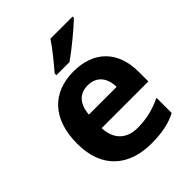

<svg xmlns="http://www.w3.org/2000/svg" viewBox="-216 -890 1023 1023"><g transform="rotate(-45 295.5 -378.0)"><path d="M507 -756V-766H340C311 -721 257 -656 225 -619V-606H324C375 -641 469 -719 507 -756ZM303 -556C149 -556 45 -460 45 -269C45 -80 161 10 325 10C409 10 463 -2 517 -29V-144C456 -115 402 -101 332 -101C248 -101 199 -152 196 -236H548V-308C548 -467 454 -556 303 -556ZM304 -450C374 -450 407 -401 408 -335H199C205 -414 246 -450 304 -450Z"/></g></svg>

Font: Noto Kufi Arabic
Style: Bold
Weight: 700
Designer: Monotype Design Team, David Williams, Khaled Hosny
Foundry: Google LLC
Version: Version 2.109